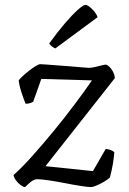

<svg xmlns="http://www.w3.org/2000/svg" viewBox="-20 -761 526 781"><path d="M82 0Q75 0 64 -8Q53 -16 44.5 -28Q36 -40 35 -49Q69 -79 111 -126Q153 -173 197.5 -227Q242 -281 282.5 -335Q323 -389 354 -434L148 -440L115 -347Q112 -345 104 -342Q96 -339 84 -339Q77 -356 68 -383Q59 -410 56 -434Q61 -441 73 -452Q85 -463 99 -474Q113 -485 125.5 -492.5Q138 -500 144 -500Q149 -500 168.5 -498.5Q188 -497 214.5 -495Q241 -493 267.5 -491Q294 -489 314.5 -487Q335 -485 342 -485Q351 -485 366.5 -488.5Q382 -492 395.5 -495.5Q409 -499 412 -498Q425 -493 436 -475.5Q447 -458 447 -443L165 -85L358 -65L410 -155Q423 -154 432 -150Q441 -146 445 -142Q444 -133 443 -121.5Q442 -110 439.5 -96Q437 -82 434 -67.5Q431 -53 427 -39Q419 -31 403.5 -22Q388 -13 373 -6.5Q358 0 350 0Q339 0 309.5 -4.5Q280 -9 244.5 -16Q209 -23 178 -27.5Q147 -32 132 -32Q122 -32 111.5 -25.5Q101 -19 82 0ZM205 -564Q196 -568 189.5 -573.5Q183 -579 180 -584Q214 -631 244 -666Q274 -701 296.5 -721Q319 -741 327 -741Q334 -741 344 -733.5Q354 -726 363.5 -714.5Q373 -703 377 -691Z"/></svg>

Font: Texturina Medium 12pt ExtraLight
Style: Regular
Weight: 250
Version: Version 1.002